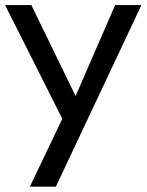

<svg xmlns="http://www.w3.org/2000/svg" viewBox="-26 -485 567 742"><path d="M-6.3 -465.3H95.2L266.1 -113.8L418.9 -465.3H520.5L189.9 236.3H89.4L214.8 -25.9Z"/></svg>

Font: Spartan MB Med
Style: Regular
Weight: 500
Designer: Matt Bailey, Mirko Velimirovic
Foundry: Matt Bailey
Version: Version 1.005